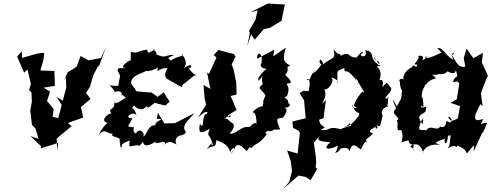

<svg xmlns="http://www.w3.org/2000/svg" viewBox="-20 -839 2810 1098"><path d="M281 -172 287 -216 249 -261 266 -315 230 -338 294 -348 291 -433 211 -436 229 -498 233 -537 194 -533 107 -508 104 -545 78 -516 118 -423 137 -442 157 -358 146 -325 160 -309 162 -258 153 -206 163 -124 183 -104 201 -44 154 -61 215 -3 212 10 313 -22 307 24 304 -47 390 -118 370 -133 377 -139 456 -167 443 -227 498 -273 472 -307 495 -344 513 -408 545 -469 542 -450 586 -568 557 -507 486 -494 441 -519 418 -457 367 -425 344 -377 357 -398 359 -338 339 -263 304 -285 333 -238 313 -163Z M828 -223 865 -251 925 -235 950 -258 916 -311 881 -285 847 -310C827 -310 761 -316 758 -318C747 -345 755 -321 729 -364C732 -403 767 -411 812 -431C765 -430 821 -412 826 -458C795 -438 811 -415 883 -452C875 -408 884 -454 938 -449C893 -374 979 -381 942 -384L1019 -341L1025 -354L1091 -407C1124 -400 1065 -418 1056 -464C1067 -419 1099 -501 1030 -447C1059 -482 1029 -522 1014 -532C1047 -515 1014 -528 956 -493C941 -509 931 -505 977 -525C925 -528 931 -501 875 -528C876 -560 829 -552 872 -555C830 -546 829 -521 821 -555C762 -548 772 -531 727 -542C731 -518 725 -502 728 -493C721 -499 652 -446 699 -452C683 -440 627 -471 667 -407L656 -348C581 -347 608 -365 637 -313C637 -313 686 -332 674 -288C685 -309 676 -289 730 -259C718 -289 709 -289 661 -256C632 -242 628 -255 634 -261C641 -200 591 -227 617 -191C588 -188 543 -135 612 -135C614 -154 576 -134 543 -64C580 -111 584 -75 627 -73C603 -61 650 -55 664 -46C665 -8 670 15 677 -1C667 -22 730 -36 723 -35C710 19 730 -10 785 -10C758 -15 771 16 797 -29C802 -7 816 6 873 -31C864 -26 866 -11 913 -30C892 -27 946 -31 914 -8C964 -47 957 -16 996 -15C983 -5 970 -63 1022 -66C1054 -79 1039 -89 1034 -100C1028 -130 1055 -149 1092 -192L981 -135L920 -133L883 -194L877 -159C939 -160 859 -147 869 -122C827 -131 819 -60 799 -59C812 -75 779 -113 759 -78C756 -72 737 -83 746 -112C685 -110 729 -129 736 -164C682 -159 740 -212 761 -178C744 -242 723 -204 746 -236C797 -183 825 -247 821 -229Z M1322 10C1332 -24 1356 -11 1391 25C1432 -28 1387 6 1421 6C1443 -25 1457 -5 1507 -73C1501 -71 1492 -84 1504 -85C1512 -103 1518 -66 1579 -120C1533 -89 1553 -99 1582 -99C1555 -167 1561 -160 1598 -166C1635 -215 1618 -225 1579 -227C1643 -209 1645 -253 1629 -246C1632 -286 1584 -276 1621 -289C1650 -358 1594 -359 1637 -363C1662 -372 1598 -416 1610 -418C1602 -398 1654 -440 1602 -489C1584 -438 1607 -450 1640 -463C1616 -482 1587 -480 1615 -567L1543 -517L1548 -555L1451 -503C1446 -555 1498 -535 1468 -455C1484 -507 1442 -446 1513 -444C1523 -468 1442 -396 1459 -377C1510 -431 1465 -412 1483 -357C1442 -330 1481 -331 1499 -290C1520 -324 1494 -291 1488 -268C1475 -237 1498 -283 1478 -223C1489 -243 1428 -218 1416 -181C1424 -209 1448 -203 1447 -125C1447 -156 1404 -109 1406 -112C1359 -122 1334 -71 1293 -74C1307 -92 1336 -127 1299 -140C1296 -147 1274 -168 1259 -158C1323 -206 1296 -150 1282 -179L1333 -210L1299 -290L1333 -298L1331 -365L1316 -441L1305 -470L1328 -520L1323 -519L1320 -529L1229 -553L1202 -524L1218 -510L1175 -417L1164 -424L1183 -331L1144 -353L1150 -276L1159 -240L1112 -166C1171 -226 1177 -186 1152 -185C1133 -151 1149 -95 1123 -131C1111 -70 1134 -75 1179 -103C1160 -45 1176 -90 1197 -12C1174 3 1213 -55 1163 14C1209 -20 1209 20 1218 -39C1220 -31 1282 -26 1296 30C1326 -21 1324 24 1298 42ZM1453 -780 1441 -726 1404 -663 1409 -651 1394 -577 1416 -642 1437 -612 1489 -673 1524 -680 1590 -720 1609 -814 1571 -815 1512 -819 1411 -768Z M1930 10C1930 10 1973 -5 1979 27C1994 -22 2004 -13 2043 15C2048 18 2068 -57 2081 -13C2067 -55 2071 -31 2114 -76C2064 -90 2132 -108 2129 -120C2119 -90 2156 -106 2128 -129C2155 -108 2154 -110 2167 -175C2180 -171 2131 -206 2206 -237C2174 -208 2210 -244 2196 -289L2203 -278C2149 -266 2225 -307 2217 -335C2186 -370 2201 -377 2167 -341C2175 -386 2164 -382 2150 -381C2164 -414 2153 -448 2136 -457C2144 -471 2178 -438 2118 -511C2126 -481 2155 -501 2149 -464C2080 -515 2132 -540 2069 -552C2088 -494 2016 -523 2055 -535C2058 -556 2027 -522 2019 -510C1961 -510 1990 -550 1927 -520C1925 -544 1925 -510 1887 -557C1904 -498 1879 -514 1825 -469C1829 -482 1810 -510 1809 -494C1799 -473 1835 -458 1826 -485C1779 -399 1743 -416 1798 -448C1742 -413 1767 -375 1733 -383C1751 -399 1756 -368 1745 -318C1697 -323 1722 -318 1693 -307L1719 -265L1728 -163L1652 -144L1656 -108L1688 -91L1695 -78L1682 39L1622 22L1643 83L1650 139L1634 201L1602 239L1687 165L1729 173L1756 192L1794 127L1785 119L1788 92L1787 64L1775 -23L1825 -80C1779 -32 1802 -33 1869 -25C1826 8 1848 26 1912 -6C1904 43 1881 40 1912 30ZM1913 -104C1854 -117 1865 -88 1816 -96C1864 -128 1814 -96 1805 -154L1830 -163L1844 -267L1822 -245C1836 -278 1850 -292 1834 -332C1846 -309 1903 -380 1873 -394C1879 -399 1923 -379 1907 -364C1917 -440 1887 -429 1966 -455C1926 -446 1970 -420 1952 -432C1965 -429 1971 -441 2021 -376C1996 -395 2022 -395 2031 -365C2016 -353 2035 -376 2028 -372C2053 -324 2077 -297 2051 -315C2010 -261 2022 -278 2003 -235L2023 -220C2022 -224 1991 -213 1995 -243C2018 -168 2043 -212 2032 -177C1990 -124 1984 -124 1952 -112C1996 -139 1969 -142 1990 -120C1905 -104 1897 -69 1940 -97Z M2505 -538C2524 -551 2439 -500 2414 -508C2402 -514 2453 -529 2392 -491C2385 -472 2423 -530 2373 -519C2381 -491 2327 -466 2367 -470C2358 -436 2349 -484 2335 -454C2294 -436 2272 -386 2298 -380C2258 -406 2261 -363 2267 -375C2264 -340 2288 -289 2284 -349C2268 -267 2289 -297 2249 -230L2227 -272C2232 -236 2249 -224 2243 -216C2207 -186 2281 -164 2249 -151C2263 -93 2284 -95 2255 -142C2246 -67 2265 -106 2276 -92C2298 -27 2247 -13 2301 -33C2341 -42 2290 -27 2346 -8C2332 29 2371 31 2326 -2C2366 -32 2393 0 2401 37C2391 40 2410 -23 2496 -10C2456 -27 2469 -24 2524 -46C2516 -13 2538 -5 2542 -63C2579 -65 2585 -86 2563 -87C2549 -49 2559 -7 2539 10C2598 -25 2583 18 2596 -6C2623 7 2636 7 2650 39C2707 -28 2689 -12 2689 27L2737 -79L2743 -82L2766 -136C2716 -136 2729 -112 2742 -159C2673 -131 2708 -194 2695 -176L2727 -244L2740 -230L2730 -306L2760 -384L2770 -406V-407L2735 -483L2742 -537L2687 -506L2648 -561L2632 -507L2641 -458C2591 -446 2579 -514 2562 -523C2602 -539 2544 -549 2573 -497C2523 -522 2515 -572 2481 -563ZM2596 -373 2607 -363 2592 -271 2556 -251 2611 -232 2598 -161C2575 -154 2561 -133 2542 -171C2573 -170 2568 -117 2534 -149C2527 -84 2478 -128 2498 -116C2477 -82 2443 -135 2413 -89C2422 -105 2379 -84 2377 -106C2382 -143 2409 -188 2397 -128C2354 -184 2393 -181 2413 -201C2430 -258 2393 -201 2386 -236L2401 -227C2403 -253 2393 -310 2392 -274C2386 -356 2451 -376 2405 -345C2412 -354 2439 -387 2473 -390C2451 -424 2427 -410 2474 -411C2498 -423 2511 -403 2540 -431C2571 -411 2588 -422 2586 -440C2607 -375 2587 -423 2570 -370Z"/></svg>

Font: Asimov Aggro
Style: It
Weight: 500
Designer: Google
Version: Version 2.000980; 2014